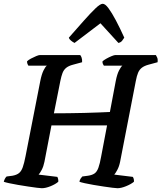

<svg xmlns="http://www.w3.org/2000/svg" viewBox="-30 -995 854 1015"><path d="M191 0Q184 0 164.5 -2.5Q145 -5 118.5 -9Q92 -13 65.5 -17.5Q39 -22 18.5 -26.5Q-2 -31 -10 -34Q-8 -43 -3.5 -51Q1 -59 5 -62L36 -66Q58 -70 70.5 -80Q83 -90 90.5 -111.5Q98 -133 105 -169L183 -567Q190 -602 200 -622.5Q210 -643 218 -648H120Q118 -651 115.5 -656.5Q113 -662 113 -671Q120 -678 134 -685.5Q148 -693 161.5 -698.5Q175 -704 181 -704H394Q398 -700 401.5 -690Q405 -680 404 -666L356 -653Q333 -647 320 -636.5Q307 -626 300.5 -609Q294 -592 289 -567L255 -396Q290 -396 331.5 -396.5Q373 -397 415 -398Q457 -399 492.5 -400.5Q528 -402 551 -403L582 -567Q589 -603 599.5 -623Q610 -643 617 -648H519Q517 -651 514 -657Q511 -663 512 -671Q520 -678 533.5 -685.5Q547 -693 560.5 -698.5Q574 -704 580 -704H794Q796 -700 800.5 -691.5Q805 -683 803 -666L755 -653Q733 -647 720 -637Q707 -627 700 -610.5Q693 -594 688 -567L605 -140Q600 -115 590 -96.5Q580 -78 574 -72L672 -60Q674 -58 676.5 -50.5Q679 -43 678 -34Q662 -21 636 -10.5Q610 0 591 0Q584 0 564 -2.5Q544 -5 517.5 -9Q491 -13 464.5 -17.5Q438 -22 418 -26.5Q398 -31 390 -34Q391 -43 396 -50.5Q401 -58 405 -62L435 -66Q456 -69 469 -77.5Q482 -86 490 -107.5Q498 -129 505 -169L536 -332H242L205 -140Q200 -115 190.5 -97Q181 -79 174 -72L273 -60Q275 -57 277 -49.5Q279 -42 278 -34Q263 -21 237 -10.5Q211 0 191 0ZM364 -768Q354 -773 345 -780.5Q336 -788 334 -796Q378 -846 413.5 -886Q449 -926 474.5 -950.5Q500 -975 513 -975Q526 -975 543.5 -951.5Q561 -928 582.5 -887.5Q604 -847 627 -796Q622 -788 615.5 -779.5Q609 -771 596 -768L501 -872Z"/></svg>

Font: Texturina 12pt SemiBold
Style: Italic
Weight: 600
Italic angle: -11°
Version: Version 1.002